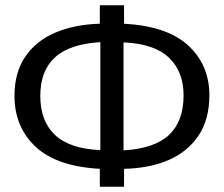

<svg xmlns="http://www.w3.org/2000/svg" viewBox="-20 -709 850 729"><path d="M451 0H359V-68Q195 -77 115 -152Q35 -227 35 -345Q35 -434 76 -494Q117 -554 189.5 -585Q262 -616 359 -619V-689H451V-619Q615 -610 695 -536Q775 -462 775 -347Q775 -256 734 -194.5Q693 -133 620.5 -101.5Q548 -70 451 -68ZM361 -139V-549Q244 -542 188.5 -491Q133 -440 133 -345Q133 -249 189 -196.5Q245 -144 361 -139ZM449 -138Q567 -145 622 -197Q677 -249 677 -347Q677 -437 621.5 -490Q566 -543 449 -548Z"/></svg>

Font: Trujillo
Style: Regular
Weight: 400
Designer: Fira Sans original fonts by bBox Type GmbH, Carrois Corporate GbR, & Edenspiekermann AG / Changes by Cristiano Sobral
Foundry: Fira Sans original fonts by bBox Type GmbH, Carrois Corporate GbR, & Edenspiekermann AG / Changes by Cristiano Sobral
Version: Version 4.301;October 17, 2021;FontCreator 14.0.0.2814 64-bi